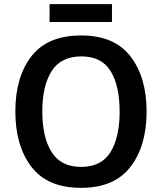

<svg xmlns="http://www.w3.org/2000/svg" viewBox="-20 -896 782 926"><path d="M687 -358Q687 -524 609 -624.5Q531 -725 372 -725Q209 -725 131.5 -624.5Q54 -524 54 -359Q54 -193 131.5 -91.5Q209 10 371 10Q531 10 609 -91Q687 -192 687 -358ZM184 -358Q184 -482 229 -553Q274 -624 372 -624Q470 -624 513.5 -553Q557 -482 557 -358Q557 -234 513 -162.5Q469 -91 371 -91Q274 -91 229 -162.5Q184 -234 184 -358ZM520 -876V-790H219V-876Z"/></svg>

Font: Noto Sans Display Medium
Style: Regular
Weight: 500
Designer: Monotype Design Team
Foundry: Monotype Imaging Inc.
Version: Version 1.900